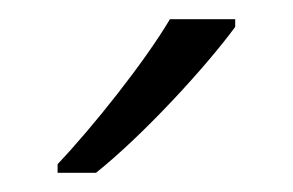

<svg xmlns="http://www.w3.org/2000/svg" viewBox="-20 -786 305 200"><path d="M225 -758V-766H157C131 -722 77 -654 40 -615V-606H80C130 -646 195 -717 225 -758Z"/></svg>

Font: Noto Sans Gujarati Light
Style: Regular
Weight: 300
Designer: Jelle Bosma - Monotype Design Team, Universal Thirst
Foundry: Monotype Imaging Inc.
Version: Version 2.106